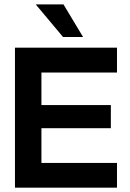

<svg xmlns="http://www.w3.org/2000/svg" viewBox="-20 -872 602 892"><path d="M146 -851.5H275L366 -700H273ZM523.5 -650.5V-535H172.5V-384H495V-276.5H172.5V-115H523.5V0H49.5V-650.5Z"/></svg>

Font: Overused Grotesk SemiBold
Style: Regular
Weight: 610
Version: Version 0.004